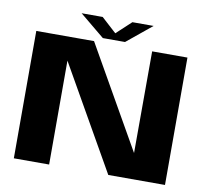

<svg xmlns="http://www.w3.org/2000/svg" viewBox="-86 -904 1098 1002"><g transform="rotate(10 463.0 -403.5)"><path d="M50 0V-675H356L663 -136L664 -675H851V0H550.5L237 -550.5V0ZM398.5 -698.5 267 -807H378.5L458 -734.5L536 -807H648.5L516 -698.5Z"/></g></svg>

Font: Anybody ExtraExpanded Regular
Style: Bold
Weight: 700
Width: 8
Designer: Tyler Finck
Foundry: Etcetera Type Company
Version: Version 1.010; ttfautohint (v1.8.3) -l 8 -r 50 -G 200 -x 14 